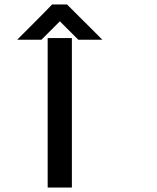

<svg xmlns="http://www.w3.org/2000/svg" viewBox="-20 -846 707 866"><path d="M304.2 -674.2V0H195V-674.2ZM282.5 -825.8 441.7 -666.7H333.3L250 -750L166.7 -666.7H57.5Q194.2 -803.3 215 -825.8Z"/></svg>

Font: 0xA000-Mono
Style: Mono-Bold
Weight: 700
Version: Version 0.1